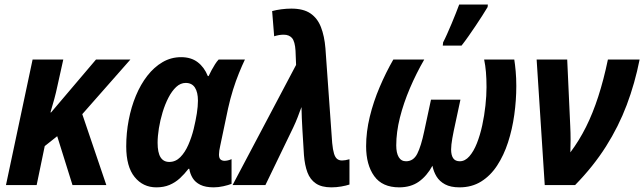

<svg xmlns="http://www.w3.org/2000/svg" viewBox="-20 -804 2798 834"><path d="M5.9 0 121.6 -545.4H254.9L229 -428.7Q223.6 -402.8 215.8 -373.8Q208 -344.7 199.2 -315.9H202.1L397 -545.4H546.4L337.4 -308.1L441.9 0H294.9L228.5 -212.4L174.3 -169.4L139.2 0Z M659.2 9.8Q601.1 9.8 564.7 -35.2Q528.3 -80.1 528.3 -168Q528.3 -226.6 539.1 -282.7Q549.8 -338.9 570.3 -388.2Q590.8 -437.5 620.1 -475.1Q649.4 -512.7 686.3 -534.2Q723.1 -555.7 766.6 -555.7Q810.1 -555.7 838.6 -533.9Q867.2 -512.2 882.8 -473.6H886.2Q892.1 -486.3 899.2 -499.5Q906.2 -512.7 914.1 -524.9Q921.9 -537.1 929.7 -545.4H1043.9Q1031.7 -520 1018.1 -486.6Q1004.4 -453.1 992.2 -414.1Q980 -375 970.7 -333L936.5 -170.4Q934.1 -160.2 932.6 -150.1Q931.2 -140.1 931.2 -132.8Q931.2 -117.7 937.7 -111.6Q944.3 -105.5 955.6 -105.5Q961.9 -105.5 970.2 -107.4Q978.5 -109.4 985.8 -112.8V-5.4Q972.2 0 950.4 4.9Q928.7 9.8 908.2 9.8Q872.6 9.8 850.3 -1.2Q828.1 -12.2 816.9 -30.5Q805.7 -48.8 802.2 -70.8H798.8Q781.2 -47.9 761.2 -29.5Q741.2 -11.2 716.3 -0.7Q691.4 9.8 659.2 9.8ZM715.3 -100.6Q742.7 -100.6 763.2 -121.3Q783.7 -142.1 798.1 -175Q812.5 -208 821.3 -243.7Q830.1 -280.3 835 -311.3Q839.8 -342.3 839.8 -366.7Q839.8 -403.3 826.7 -423.6Q813.5 -443.8 786.6 -443.8Q764.2 -443.8 745.4 -426.3Q726.6 -408.7 711.7 -379.9Q696.8 -351.1 686.3 -316.4Q675.8 -281.7 670.2 -247.1Q664.6 -212.4 664.6 -183.6Q664.6 -141.6 677.2 -121.1Q689.9 -100.6 715.3 -100.6Z M1419.4 9.8Q1377 9.8 1352.1 -7.1Q1327.1 -23.9 1315.4 -55.2Q1303.7 -86.4 1300.3 -130.4L1293.5 -241.7Q1292 -264.6 1291 -291.3Q1290 -317.9 1289.6 -338.9Q1285.6 -329.6 1281.7 -318.4Q1277.8 -307.1 1273.2 -295.4Q1268.6 -283.7 1263.7 -272.2Q1258.8 -260.7 1253.4 -249.5L1132.8 0H990.2L1266.1 -522L1263.7 -583.5Q1261.2 -624 1248.5 -638.7Q1235.8 -653.3 1212.4 -653.3Q1201.7 -653.3 1191.9 -651.6Q1182.1 -649.9 1170.9 -646.5L1162.1 -755.9Q1179.7 -760.7 1202.1 -763.7Q1224.6 -766.6 1245.6 -766.6Q1297.9 -766.6 1328.4 -745.8Q1358.9 -725.1 1374 -686.5Q1389.2 -647.9 1393.6 -594.2L1422.9 -183.1Q1425.8 -153.3 1430.9 -136.7Q1436 -120.1 1444.6 -113.5Q1453.1 -106.9 1465.8 -106.9Q1472.7 -106.9 1480.2 -108.2Q1487.8 -109.4 1498 -112.3V-2.4Q1483.4 2.4 1462.4 6.1Q1441.4 9.8 1419.4 9.8Z M1713.9 9.8Q1640.6 9.8 1605.5 -39.1Q1570.3 -87.9 1570.3 -168.9Q1570.3 -231.4 1586.2 -296.9Q1602.1 -362.3 1629.2 -425.8Q1656.2 -489.3 1688.5 -545.4H1822.8Q1788.1 -485.4 1760.5 -420.7Q1732.9 -356 1717 -292.7Q1701.2 -229.5 1701.2 -172.4Q1701.2 -139.6 1711.9 -121.6Q1722.7 -103.5 1743.7 -103.5Q1775.9 -103.5 1792.5 -136.2Q1809.1 -168.9 1822.8 -234.4L1852.1 -371.1H1980L1950.7 -234.4Q1947.3 -217.8 1944.8 -203.4Q1942.4 -189 1940.9 -176.8Q1939.5 -164.6 1939.5 -154.8Q1939.5 -129.9 1948.5 -116.7Q1957.5 -103.5 1977.1 -103.5Q2000 -103.5 2018.8 -125Q2037.6 -146.5 2051.5 -181.6Q2065.4 -216.8 2074.7 -259.5Q2084 -302.2 2088.6 -345.5Q2093.3 -388.7 2093.3 -425.3Q2093.3 -462.4 2090.8 -491Q2088.4 -519.5 2083 -545.4H2213.9Q2217.3 -523.9 2220 -494.4Q2222.7 -464.8 2222.7 -430.7Q2222.7 -368.2 2213.9 -305.2Q2205.1 -242.2 2186.8 -185.8Q2168.5 -129.4 2139.6 -85.2Q2110.8 -41 2070.1 -15.6Q2029.3 9.8 1976.1 9.8Q1937.5 9.8 1913.3 -3.2Q1889.2 -16.1 1876.2 -37.4Q1863.3 -58.6 1858.4 -84Q1834.5 -40 1799.6 -15.1Q1764.6 9.8 1713.9 9.8ZM1903.3 -606 1904.8 -620.1Q1912.6 -634.8 1922.1 -656.2Q1931.6 -677.7 1941.7 -701.4Q1951.7 -725.1 1960.2 -746.8Q1968.8 -768.6 1974.6 -784.2H2099.1L2098.1 -773.4Q2088.4 -756.8 2074.7 -735.6Q2061 -714.4 2045.7 -691.4Q2030.3 -668.5 2014.9 -646.5Q1999.5 -624.5 1984.9 -606Z M2346.2 0 2311 -545.4H2443.8L2457 -256.3Q2458.5 -227.5 2458.5 -197Q2458.5 -166.5 2457.5 -142.1Q2495.6 -192.9 2525.4 -252.4Q2555.2 -312 2578.6 -384.3Q2602.1 -456.5 2620.6 -545.4H2758.3Q2737.8 -441.9 2702.4 -348.1Q2667 -254.4 2612.3 -168Q2557.6 -81.5 2478 0Z"/></svg>

Font: Open Sans SemiCondensed
Style: Bold Italic
Weight: 700
Width: 4
Italic angle: -12°
Designer: Monotype Design Team
Foundry: Monotype Imaging Inc.
Version: Version 3.003